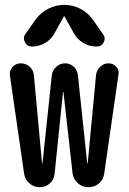

<svg xmlns="http://www.w3.org/2000/svg" viewBox="-20 -785 540 805"><path d="M368.2 -704.1 412.1 -641.6Q423.8 -626 415 -607.9Q406.2 -589.8 384.8 -589.8Q354.5 -589.8 329.1 -605Q303.7 -620.1 289.1 -646.5L250 -716.8Q250 -717.8 249 -717.8Q248 -717.8 248 -716.8L209 -646.5Q195.3 -620.1 169.4 -605Q143.6 -589.8 113.3 -589.8Q93.8 -589.8 84.5 -607.9Q75.2 -626 85.9 -641.6L129.9 -704.1Q151.4 -732.4 182.6 -748.5Q213.9 -764.6 249.5 -764.6Q285.2 -764.6 316.4 -748.5Q347.7 -732.4 368.2 -704.1ZM81.1 -56.6 21.5 -468.8Q18.6 -488.3 32.2 -503.9Q45.9 -519.5 66.4 -519.5Q88.9 -519.5 104.5 -505.4Q120.1 -491.2 122.1 -468.8L156.2 -100.6Q156.2 -99.6 157.2 -99.6Q158.2 -99.6 158.2 -100.6L197.3 -469.7Q200.2 -491.2 216.3 -505.4Q232.4 -519.5 252.9 -519.5Q273.4 -519.5 289.1 -505.4Q304.7 -491.2 306.6 -469.7L345.7 -100.6Q345.7 -99.6 346.7 -99.6Q347.7 -99.6 347.7 -100.6L382.8 -471.7Q385.7 -491.2 400.4 -505.4Q415 -519.5 434.6 -519.5Q454.1 -519.5 467.3 -505.4Q480.5 -491.2 476.6 -471.7L417 -57.6Q414.1 -32.2 395 -16.1Q376 0 350.6 0Q325.2 0 306.2 -17.1Q287.1 -34.2 284.2 -58.6L246.1 -398.4Q246.1 -399.4 245.1 -399.4Q244.1 -399.4 244.1 -398.4L209 -56.6Q207 -32.2 189 -16.1Q170.9 0 146.5 0Q122.1 0 103.5 -16.1Q85 -32.2 81.1 -56.6Z"/></svg>

Font: Rounded-X Mgen+ 2m medium
Style: Regular
Weight: 500
Designer: [Source Han Sans]
Ryoko NISHIZUKA  (kana & ideographs); Paul D. Hunt (Latin, Greek & Cyrillic); Wenlong ZHANG  (bopomofo
Version: Version 1.059.20150602